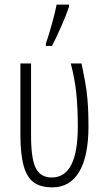

<svg xmlns="http://www.w3.org/2000/svg" viewBox="-20 -806 447 836"><path d="M179.7 -616.2Q190.9 -647 206.5 -703.6Q220.7 -754.4 226.6 -786.1H280.3V-775.9Q269 -741.7 248 -694.3Q224.1 -639.6 206.5 -606H179.7ZM115.2 -216.8Q115.2 -115.7 135.3 -75.2Q155.8 -33.2 205.1 -33.2Q318.8 -33.2 318.8 -254.9Q318.8 -336.9 312 -402.3Q305.7 -462.4 288.1 -529.8H335Q352.5 -445.3 356.4 -414.1Q361.3 -376.5 363.3 -338.9Q365.2 -303.2 365.2 -255.9Q365.2 -126.5 325.2 -58.6Q284.7 9.8 208 9.8Q155.8 9.8 126 -12.7Q96.7 -34.7 83 -84Q68.8 -134.8 68.8 -220.2V-529.8H115.2Z"/></svg>

Font: Germano
Style: Regular
Weight: 300
Width: 3
Foundry: Ascender Corporation
Version: Version 1.10; ttfautohint (v1.5)